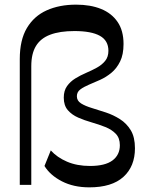

<svg xmlns="http://www.w3.org/2000/svg" viewBox="-20 -803 614 834"><path d="M367.9 10.8Q299.6 10.8 248.7 -15.5Q197.8 -41.8 173.2 -82L200.6 -149.7Q227.8 -119.3 271.2 -100.7Q314.6 -82.1 371 -82.1Q436.4 -82.1 468.5 -106Q500.6 -129.9 500.6 -172.2Q500.6 -203.6 482.9 -221.9Q465.2 -240.2 437.7 -251.2Q410.1 -262.2 378.8 -271.2Q347.4 -280.1 319.9 -292.1Q292.3 -304.1 274.7 -324.4Q257 -344.8 257 -378.8Q257 -409.2 271.2 -429Q285.3 -448.8 307.2 -462.3Q329.1 -475.8 353.9 -486.4Q378.8 -497.1 400.7 -509.1Q422.6 -521.1 436.7 -538.4Q450.9 -555.7 450.9 -582.4Q450.9 -626.8 413.9 -647.4Q376.9 -668.1 303.2 -668.1Q239.7 -668.1 198.1 -652.3Q156.4 -636.6 136.2 -603.2Q115.9 -569.9 115.9 -515.4V0H65.9V-546.7Q65.9 -629.4 96.9 -681.4Q127.9 -733.4 182.9 -758.1Q237.9 -782.8 310.6 -782.8Q373.2 -782.8 419.2 -764.1Q465.1 -745.4 490.8 -707.7Q516.6 -670 516.6 -611.9Q516.6 -566 501.8 -536.1Q487.1 -506.1 464.2 -487.1Q441.2 -468 415.2 -456.3Q389.2 -444.7 366.3 -435.1Q343.3 -425.4 328.6 -414.3Q313.9 -403.2 313.9 -384.9Q313.9 -365.1 332.1 -353.8Q350.3 -342.4 379 -333.8Q407.7 -325.1 440.1 -314.4Q472.4 -303.7 501.1 -285.4Q529.8 -267.2 548 -237.3Q566.2 -207.3 566.2 -159Q566.2 -80.1 516.1 -34.7Q465.9 10.8 367.9 10.8Z"/></svg>

Font: Savate ExtraLight
Style: Regular
Weight: 200
Designer: Max Esnée
Foundry: Plomb Type
Version: Version 2.000